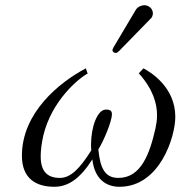

<svg xmlns="http://www.w3.org/2000/svg" viewBox="-20 -704 692 736"><path d="M652 -256C652 -370 558 -427 530 -442L512 -423C568 -361 582 -305 582 -262C582 -243 579 -226 576 -212C554 -115 521 -22 434 -22C381 -22 364 -61 357 -131C378 -165 409 -239 409 -266C409 -278 404 -284 386 -284C352 -284 329 -214 329 -151C329 -143 329 -136 330 -128C286 -57 250 -22 210 -22C160 -22 136 -48 136 -105C136 -126 139 -153 146 -184C178 -319 283 -405 316 -422L309 -442C207 -388 64 -272 64 -107C64 -18 120 12 188 12C241 12 286 -18 334 -93C343 -14 390 12 438 12C593 12 652 -180 652 -256ZM533 -684C522 -684 508 -678 501 -667L416 -524C414 -521 412 -516 412 -515C411 -514 411 -513 411 -512C411 -506 417 -501 424 -501C428 -501 433 -505 437 -509L556 -631C562 -636 564 -641 565 -646C566 -648 566 -650 566 -653C566 -670 551 -684 533 -684Z"/></svg>

Font: Libertinus Serif
Style: Italic
Weight: 400
Italic angle: -12°
Designer: Philipp H. Poll, Khaled Hosny
Foundry: Caleb Maclennan
Version: Version 7.050;RELEASE